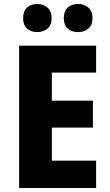

<svg xmlns="http://www.w3.org/2000/svg" viewBox="-20 -943 551 963"><path d="M462 0H76V-714H462V-579H240V-438H446V-303H240V-137H462ZM96 -852Q96 -888 116 -905.5Q136 -923 167 -923Q197 -923 218 -905Q239 -887 239 -852Q239 -817 218 -799.5Q197 -782 167 -782Q136 -782 116 -799.5Q96 -817 96 -852ZM300 -852Q300 -888 320 -905.5Q340 -923 372 -923Q402 -923 423 -905Q444 -887 444 -852Q444 -817 423 -799.5Q402 -782 372 -782Q340 -782 320 -799.5Q300 -817 300 -852Z"/></svg>

Font: Noto Sans Ethiopic SemiCondensed ExtraBold
Style: Regular
Weight: 800
Width: 4
Designer: Monotype Design Team
Foundry: Monotype Imaging Inc.
Version: Version 2.102; ttfautohint (v1.8.4.7-5d5b)